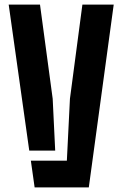

<svg xmlns="http://www.w3.org/2000/svg" viewBox="-20 -820 536 840"><path d="M18 -800H155L210.5 -388L221.5 -161H108ZM115 -117H272.5L286 -388L340.5 -800H477.5L368.5 0H131.5Z"/></svg>

Font: Big Shoulders Stencil Text ExtraBold
Style: Regular
Weight: 800
Designer: Patric King
Foundry: XO Type Co
Version: Version 1.000